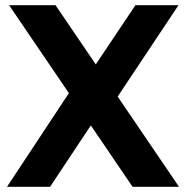

<svg xmlns="http://www.w3.org/2000/svg" viewBox="-20 -720 717 740"><path d="M15 -700H194L670 0H491ZM268 -395 398 -339 173 0H7ZM279 -367 502 -700H668L409 -311Z"/></svg>

Font: Pathway Extreme 72pt
Style: Bold
Weight: 700
Designer: Eduardo Rodriguez Tunni
Foundry: Eduardo Rodriguez Tunni
Version: Version 1.001;gftools[0.9.26]